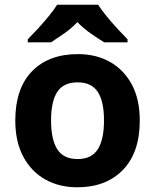

<svg xmlns="http://www.w3.org/2000/svg" viewBox="-20 -786 659 816"><path d="M574 -273.7Q574 -138 502.5 -64Q431 10 308 10Q232.1 10 172.8 -23.1Q113.4 -56.2 79.2 -119.8Q45 -183.4 45 -274Q45 -410 116 -483Q187 -556 311 -556Q388.4 -556 447.2 -523Q506 -490 540 -427.3Q574 -364.5 574 -273.7ZM197 -274Q197 -193 223.5 -151.5Q250 -110 309.9 -110Q369 -110 395.5 -151.5Q422 -193 422 -274Q422 -355 395.5 -395.5Q369 -436 309.5 -436Q250 -436 223.5 -395.5Q197 -355 197 -274ZM397 -766Q411 -744 433.5 -716.5Q456 -689 480 -663Q504 -637 522 -619V-606H423Q397 -622 366 -643.5Q335 -665 309 -692Q283 -665 253 -644Q223 -623 197 -606H98V-619Q117 -638 140.5 -663.5Q164 -689 186.5 -716.5Q209 -744 223 -766Z"/></svg>

Font: Noto Sans Tai Tham
Style: Regular
Weight: 400
Designer: Monotype Design Team 2013. Revised by David WIlliams 2020
Foundry: Monotype Imaging Inc.
Version: Version 2.002